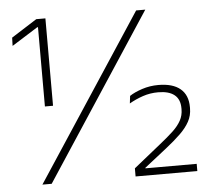

<svg xmlns="http://www.w3.org/2000/svg" viewBox="-48 -691 813 742"><g transform="rotate(-5 358.5 -319.5)"><path d="M154.5 -300H123V-607.5H120L19 -544L20 -576L119 -639H154.5ZM123 0H87L506.5 -639H542ZM688 0H448.5V-31.5L553 -115.5Q584.5 -140.5 605.5 -160.2Q626.5 -180 637.2 -199.8Q648 -219.5 648 -243.5V-247Q648 -282 626.5 -299.2Q605 -316.5 563.5 -316.5Q532.5 -316.5 504.2 -307Q476 -297.5 451 -283L454.5 -312Q473 -324.5 503.2 -334.5Q533.5 -344.5 566.5 -344.5Q622.5 -344.5 651.8 -320Q681 -295.5 681 -249V-244.5Q681 -216 668.2 -192.8Q655.5 -169.5 632 -146.8Q608.5 -124 575.5 -98L489 -30V-21L475 -28H688Z"/></g></svg>

Font: Anek Devanagari ExtraLight
Style: Regular
Weight: 250
Designer: Kailash Malviya (Devanagari) & Yesha Goshar (Latin)
Foundry: Ek Type
Version: Version 1.003